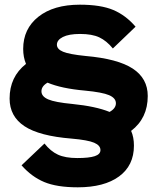

<svg xmlns="http://www.w3.org/2000/svg" viewBox="-20 -690 671 820"><path d="M540 -131Q552 -104 552 -68Q552 17 488.5 63.5Q425 110 312 110Q223 110 169 87.5Q115 65 72 16L170 -77Q196 -44 227.5 -29.5Q259 -15 310 -15Q360 -15 384.5 -23Q409 -31 409 -49Q409 -69 382 -80.5Q355 -92 286 -98Q148 -109 84.5 -151Q21 -193 21 -269Q21 -362 91 -417Q79 -446 79 -481Q79 -567 144 -618.5Q209 -670 321 -670Q410 -670 463.5 -647.5Q517 -625 559 -576L462 -483Q435 -516 404 -530.5Q373 -545 322 -545Q274 -545 248.5 -532Q223 -519 223 -499Q223 -480 249.5 -469Q276 -458 345 -451Q483 -439 547 -397Q611 -355 611 -280Q611 -185 540 -131ZM289 -246Q389 -236 448 -212Q475 -227 475 -249Q475 -271 446 -283.5Q417 -296 343 -303Q242 -312 183 -337Q157 -322 157 -300Q157 -278 186 -265.5Q215 -253 289 -246Z"/></svg>

Font: Work Sans ExtraBold
Style: Regular
Weight: 800
Designer: Wei Huang
Foundry: Wei Huang
Version: Version 1.500